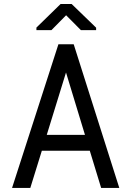

<svg xmlns="http://www.w3.org/2000/svg" viewBox="-20 -930 640 950"><path d="M424.3 -184.1 480.5 0H570.3L344.7 -710.9H269L39.6 0H129.9L187 -184.1ZM211.4 -262.7 306.6 -571.3 400.4 -262.7ZM455.6 -793 334.5 -910.2H279.8L160.2 -793.5V-780.8H234.4L307.1 -854.5L380.4 -780.8H455.6Z"/></svg>

Font: Roboto Mono
Style: Regular
Weight: 400
Monospace: yes
Designer: Google
Version: Version 3.000